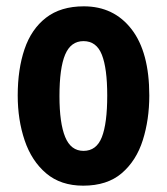

<svg xmlns="http://www.w3.org/2000/svg" viewBox="-20 -577 528 607"><path d="M452 -275Q452 -199 431.5 -134Q411 -69 365 -29.5Q319 10 243 10Q172 10 126 -29Q80 -68 58 -133Q36 -198 36 -275Q36 -358 57.5 -421.5Q79 -485 125.5 -521Q172 -557 245 -557Q340 -557 396 -484.5Q452 -412 452 -275ZM168 -273Q168 -188 186 -144Q204 -100 244 -100Q285 -100 302 -143.5Q319 -187 319 -275Q319 -361 302 -404Q285 -447 244 -447Q204 -447 186 -404.5Q168 -362 168 -273Z"/></svg>

Font: Noto Sans Myanmar ExtraCondensed
Style: Bold
Weight: 700
Width: 2
Designer: Monotype Design Team
Foundry: Monotype Imaging Inc.
Version: Version 2.107; ttfautohint (v1.8.4.7-5d5b)